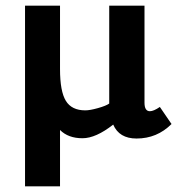

<svg xmlns="http://www.w3.org/2000/svg" viewBox="-20 -474 640 675"><path d="M191 -17V181H68V-454H191V-231Q191 -153 211.5 -119.5Q232 -86 280 -86Q296 -86 324.5 -94Q353 -102 364 -110V-454H488V-113Q488 -83 507 -83Q520 -83 542 -98L583 -38Q532 13 460 13Q399 13 378 -36Q317 12 270 12Q220 12 191 -17Z"/></svg>

Font: Tajawal
Style: Bold
Weight: 700
Designer: Boutros Fonts
Foundry: Created by Boutros International 2017
Version: Version 1.700